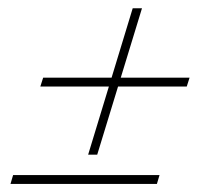

<svg xmlns="http://www.w3.org/2000/svg" viewBox="-20 -456 548 476"><path d="M309 -435.5H332L221 -72.5H198.5ZM87 -263.5H450L443 -241.5H80ZM12.5 -22H375.5L369 0H6Z"/></svg>

Font: Newsreader 24pt ExtraLight
Style: Italic
Weight: 250
Italic angle: -17°
Designer: Hugues Gentile
Foundry: Production Type
Version: Version 1.003